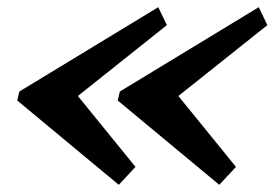

<svg xmlns="http://www.w3.org/2000/svg" viewBox="-20 -655 765 535"><path d="M477 -387.5 725 -585 701 -635 314 -400 308 -375 591 -140 637.5 -190ZM197 -387.5 445 -585 421 -635 34 -400 28 -375 311 -140 357.5 -190Z"/></svg>

Font: Besley
Style: Bold Italic
Weight: 700
Italic angle: -13°
Designer: Owen Earl
Foundry: indestructible type*
Version: Version 2.001